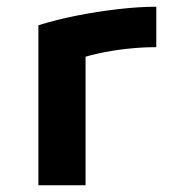

<svg xmlns="http://www.w3.org/2000/svg" viewBox="-20 -550 540 570"><path d="M94 -475Q148 -492 209.5 -504Q271 -516 332 -523Q393 -530 444 -530V-410Q401 -410 356 -405Q311 -400 270.5 -391Q230 -382 199 -370L234 -435V0H94Z"/></svg>

Font: M PLUS Code Latin
Style: Bold
Weight: 700
Designer: Coji Morishita
Foundry: UNDERFOREST DESIGN
Version: Version 1.002; ttfautohint (v1.8.3)